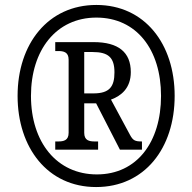

<svg xmlns="http://www.w3.org/2000/svg" viewBox="-20 -745 776 775"><path d="M368 10C563 10 685 -146 685 -358C685 -568 564 -725 369 -725C174 -725 51 -568 51 -358C51 -149 172 10 368 10ZM371 -41C210 -41 105 -170 105 -358C105 -543 207 -674 369 -674C531 -674 630 -545 630 -358C630 -172 533 -41 371 -41ZM203 -141H376V-174H363C340 -174 320 -178 320 -209V-328H368L464 -141H553V-174C525 -174 517 -178 505 -200L428 -343C469 -358 508 -389 508 -454C508 -534 458 -575 358 -575H203V-539H214C237 -539 257 -535 257 -504V-209C257 -178 237 -174 214 -174H203ZM357 -368H320V-535H354C417 -535 442 -513 442 -453C442 -395 422 -368 357 -368Z"/></svg>

Font: Noto Serif Thai Condensed
Style: Bold
Weight: 700
Width: 3
Designer: Monotype Design Team
Foundry: Monotype Imaging Inc.
Version: Version 2.002